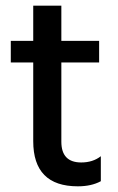

<svg xmlns="http://www.w3.org/2000/svg" viewBox="-20 -651 414 676"><path d="M335 -13Q302 5 254 5Q97 5 97 -154V-431H18V-507H97V-631H196V-507H329V-431H196V-152Q196 -79 266 -79Q307 -79 335 -101Z"/></svg>

Font: Hind Siliguri Medium
Style: Regular
Weight: 500
Designer: Jyotish Sonowal
Foundry: Indian Type Foundry
Version: Version 1.001;PS 1.0;hotconv 1.0.86;makeotf.lib2.5.63406; tt